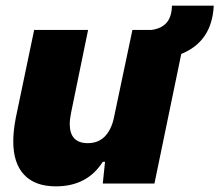

<svg xmlns="http://www.w3.org/2000/svg" viewBox="-20 -650 777 680"><path d="M27 -149Q27 -187 36 -233L101 -544H292L232 -252Q227 -227 227 -211Q227 -143 291 -143Q328 -143 351 -166.5Q374 -190 383 -231L449 -544H517Q552 -549 570 -569.5Q588 -590 589 -630H737Q731 -503 622 -459L527 0H344L352 -77H344Q289 10 178 10Q104 10 65.5 -31Q27 -72 27 -149Z"/></svg>

Font: Mona Sans Black
Style: Italic
Weight: 900
Italic angle: -11.7°
Designer: Deni Anggara
Foundry: GitHub
Version: Version 2.000